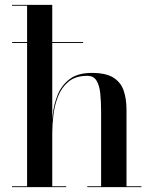

<svg xmlns="http://www.w3.org/2000/svg" viewBox="-20 -770 625 790"><path d="M30 -593V-597H322V-593ZM29.5 0V-3.5H91.5V-746.5H29.5V-750H195V-3.5H252.5V0ZM339 0V-3.5H396V-310.5Q396 -352.5 392.5 -385.8Q389 -419 377 -438.5Q365 -458 339 -458Q291 -458 262.2 -434.2Q233.5 -410.5 219 -373.8Q204.5 -337 199.8 -296.8Q195 -256.5 195 -223L192 -219Q192 -254.5 196.8 -297.8Q201.5 -341 217.5 -380.2Q233.5 -419.5 267 -444.8Q300.5 -470 358 -470Q416 -470 446.8 -450.5Q477.5 -431 489 -396.8Q500.5 -362.5 500.5 -319V-3.5H562V0Z"/></svg>

Font: Bodoni Moda 48pt Medium
Style: Regular
Weight: 500
Designer: Owen Earl
Foundry: indestructible type
Version: Version 2.005